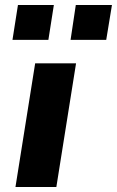

<svg xmlns="http://www.w3.org/2000/svg" viewBox="-20 -750 469 770"><path d="M42 0 121 -496H285L206 0ZM263 -590 284 -730H429L406 -590ZM30 -590 52 -730H196L174 -590Z"/></svg>

Font: Nunito Sans 10pt SemiExpanded ExtraBold
Style: Italic
Weight: 800
Width: 6
Italic angle: -9°
Designer: Vernon Adams
Foundry: Vernon Adams
Version: Version 3.101;gftools[0.9.27]